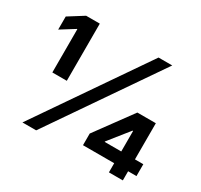

<svg xmlns="http://www.w3.org/2000/svg" viewBox="-150 -925 1179 1124"><g transform="rotate(30 439.5 -363.5)"><path d="M120.4 0H213.1L713.1 -727.3H620.4ZM29.8 -575.3 122.9 -633.5H125.7V-340.9H223.4V-727.3H131L29.8 -663.7ZM494 -61.8H704.9V0H799V-61.8H855.5V-142H799V-386.4H674L494 -140.6ZM594.5 -142V-145.2L702.4 -280.5H706.3V-142Z"/></g></svg>

Font: GiG Sans
Style: Bold
Weight: 700
Designer: Andreas Faust
Version: Version 1.100;FEAKit 1.0